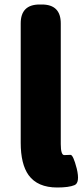

<svg xmlns="http://www.w3.org/2000/svg" viewBox="-20 -819 372 853"><path d="M234 14Q147 14 107 -41Q72 -90 72 -185V-715Q72 -799 156 -799H166Q250 -799 250 -715V-179Q250 -130 265.5 -130Q281 -130 293 -131Q305 -132 321 -70Q336 -7 311 3.5Q286 14 234 14Z"/></svg>

Font: Resource Han Rounded JP Heavy
Style: Regular
Weight: 900
Designer: Cyano Hao (round all glyphs); Ryoko NISHIZUKA 西塚涼子 (kana, bopomofo & ideographs); Paul D. Hunt (Latin, Greek & Cyrillic)
Foundry: Cyano Hao
Version: 0.990